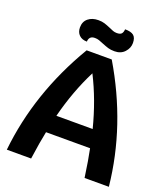

<svg xmlns="http://www.w3.org/2000/svg" viewBox="-158 -1003 976 1114"><g transform="rotate(20 330.0 -445.5)"><path d="M466 -173H194Q180 -107 165 0H15Q53 -363 253 -700H408Q607 -365 645 0H495Q480 -107 466 -173ZM442 -283Q400 -448 330 -586Q260 -448 218 -283ZM171 -812Q171 -848 195.5 -868Q220 -888 258 -888Q280 -888 296 -883Q312 -878 333 -869Q348 -862 359 -858Q370 -854 383 -854Q404 -854 412 -863.5Q420 -873 421 -891Q458 -891 474.5 -877.5Q491 -864 491 -831Q491 -800 468 -775Q445 -750 406 -750Q383 -750 366.5 -755Q350 -760 328 -769Q312 -776 300 -780Q288 -784 274 -784Q255 -784 246 -774Q237 -764 237 -748Q206 -748 188.5 -765.5Q171 -783 171 -812Z"/></g></svg>

Font: Krub
Style: Bold
Weight: 700
Version: Version 1.000; ttfautohint (v1.6)